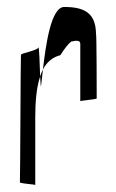

<svg xmlns="http://www.w3.org/2000/svg" viewBox="-20 -650 333 550"><path d="M37 -128C36 -124 81 -122 81 -120V-314C81 -356 84 -398 95 -431C94 -466 92 -519 90 -514C87 -505 41 -498 40 -493C39 -488 38 -132 37 -128ZM95 -431C96 -412 97 -402 97 -402C99 -410 100 -428 103 -451C100 -445 97 -438 95 -431ZM103 -451C114 -472 130 -486 153 -492C165 -511 175 -524 184 -531C202 -535 210 -534 210 -524V-360C210 -362 255 -365 257 -368C257 -371 257 -552 255 -554C254 -610 225 -630 165 -630C126 -632 111 -520 103 -451Z"/></svg>

Font: Arrow
Style: Regular
Weight: 400
Version: Version 0.23